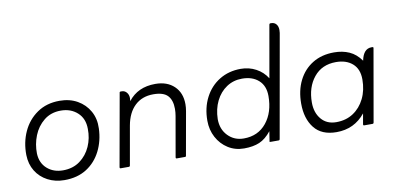

<svg xmlns="http://www.w3.org/2000/svg" viewBox="-59 -730 1907 914"><g transform="rotate(-10 895.0 -273.5)"><path d="M189 9Q144 9 108 -10Q72 -29 51.5 -62.5Q31 -96 30 -140Q29 -201 52.5 -252.5Q76 -304 121.5 -335.5Q167 -367 230 -367Q279 -367 316 -346Q353 -325 373.5 -288.5Q394 -252 392 -205Q390 -146 365.5 -97Q341 -48 296.5 -19.5Q252 9 189 9ZM190 -38Q238 -38 272 -63Q306 -88 323.5 -127.5Q341 -167 340 -212Q340 -262 308 -291Q276 -320 228 -320Q180 -320 146.5 -293Q113 -266 96.5 -224.5Q80 -183 81 -138Q83 -92 113.5 -65Q144 -38 190 -38Z M562 -307Q608 -367 693 -367Q750 -367 784 -334.5Q818 -302 818 -247Q818 -231 815 -214L778 -6Q778 0 772 0H732Q728 0 728 -4V-6L762 -200Q765 -217 765 -234Q765 -276 744.5 -298Q724 -320 675 -320Q621 -320 586 -287Q551 -254 540 -193L507 -6Q506 0 501 0H461Q457 0 457 -4V-6L519 -354Q519 -360 525 -360H530Q544 -360 553.5 -349Q563 -338 563 -321Q563 -319 562.5 -315.5Q562 -312 562 -307Z M1233 -299 1277 -549Q1278 -556 1283 -556H1287Q1302 -556 1311 -545.5Q1320 -535 1320 -517Q1320 -514 1319.5 -510.5Q1319 -507 1319 -503L1231 -6Q1230 0 1225 0H1185Q1181 0 1181 -3Q1181 -5 1182 -6L1189 -51Q1162 -17 1131.5 -4Q1101 9 1057 9Q1014 9 980 -12.5Q946 -34 926.5 -70.5Q907 -107 907 -151Q907 -214 932.5 -263Q958 -312 1003 -339.5Q1048 -367 1106 -367Q1146 -367 1179.5 -349Q1213 -331 1233 -299ZM1064 -38Q1133 -38 1173.5 -88Q1214 -138 1214 -217Q1214 -266 1184 -293Q1154 -320 1104 -320Q1062 -320 1029 -298Q996 -276 977 -237.5Q958 -199 957 -150Q957 -101 987.5 -69.5Q1018 -38 1064 -38Z M1643 -57Q1590 9 1504 9Q1432 9 1396.5 -36Q1361 -81 1361 -154Q1361 -217 1385 -265Q1409 -313 1453 -340Q1497 -367 1557 -367Q1598 -367 1630.5 -352.5Q1663 -338 1687 -304Q1698 -360 1737 -360H1742Q1746 -360 1746 -357V-354L1685 -6Q1684 0 1679 0H1638Q1634 0 1634 -4V-6ZM1511 -38Q1558 -38 1593 -61Q1628 -84 1648 -124.5Q1668 -165 1668 -217Q1668 -267 1638 -293.5Q1608 -320 1558 -320Q1490 -320 1451 -272Q1412 -224 1412 -150Q1412 -101 1438.5 -69.5Q1465 -38 1511 -38Z"/></g></svg>

Font: Zain Light
Style: Italic
Weight: 300
Italic angle: -10°
Designer: Zain,Boutros
Foundry: Mobile Telecommunications Company (Zain), 2024
Version: Version 1.51; ttfautohint (v1.8.4)